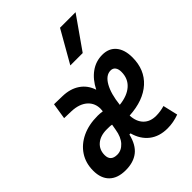

<svg xmlns="http://www.w3.org/2000/svg" viewBox="-237 -917 1049 1049"><g transform="rotate(-45 287.0 -392.5)"><path d="M443.4 -83Q476.1 -83 509.3 -92.8L529.3 -6.8Q484.4 9.8 439 9.8Q376 9.8 334.2 -22.7Q292.5 -55.2 276.4 -114.3H267.6Q252 -49.3 214.1 -19.8Q176.3 9.8 115.7 9.8Q53.7 9.8 20.8 -22.5Q-12.2 -54.7 -12.2 -114.3Q-12.2 -172.9 16.6 -216.8Q45.4 -260.7 96.9 -285.2Q148.4 -309.6 216.8 -309.6Q235.8 -309.6 254.4 -306.6Q255.9 -316.4 255.9 -325.2Q255.9 -366.2 228.5 -393.6Q194.8 -426.3 131.8 -428.2L78.6 -429.7L93.3 -522.5L157.7 -521Q216.3 -519.5 256.3 -492.2Q296.4 -464.8 312.5 -415.5Q339.4 -468.8 379.9 -498Q420.4 -527.3 470.7 -527.3Q521.5 -527.3 549.6 -493.7Q577.6 -460 577.6 -400.4Q577.6 -305.7 515.4 -249.3Q453.1 -192.9 341.8 -186.5Q344.2 -137.7 370.8 -110.4Q397.5 -83 443.4 -83ZM238.8 -219.2Q230.5 -221.2 220.5 -221.4Q210.4 -221.7 199.2 -221.7Q150.4 -221.7 121.3 -196.8Q92.3 -171.9 92.3 -130.4Q92.3 -83 143.1 -83Q175.3 -83 200.2 -109.9Q225.1 -136.7 232.9 -185.5ZM345.2 -266.1Q408.7 -272.9 443.8 -304.2Q479 -335.4 479 -387.2Q479 -409.2 469.5 -421.9Q460 -434.6 442.4 -434.6Q405.3 -434.6 379.4 -388.9Q353.5 -343.3 345.2 -266.1ZM306.2 -609.4 412.1 -794.9H532.2L401.9 -609.4Z"/></g></svg>

Font: CaskaydiaCove NFP
Style: Italic
Weight: 400
Italic angle: -10°
Designer: Aaron Bell
Foundry: Saja Typeworks
Version: Version 2111.001; VTT 6.35;Nerd Fonts 3.1.1